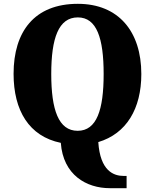

<svg xmlns="http://www.w3.org/2000/svg" viewBox="-20 -745 810 1004"><path d="M554 239H642V175H627C575 175 504 150 494 -2C641 -46 719 -176 719 -358C719 -580 600 -725 387 -725C160 -725 51 -580 51 -359C51 -167 132 -32 298 2C310 170 432 239 554 239ZM386 -61C286 -61 248 -171 248 -358C248 -545 286 -654 387 -654C486 -654 522 -545 522 -358C522 -171 486 -61 386 -61Z"/></svg>

Font: Noto Serif Bengali SemiCondensed Black
Style: Regular
Weight: 900
Width: 4
Designer: Juan Bruce, Universal Thirst, Indian Type Foundry and the Monotype Design Team.
Foundry: Monotype Imaging Inc.
Version: Version 2.003